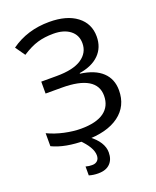

<svg xmlns="http://www.w3.org/2000/svg" viewBox="-169 -822 927 1139"><g transform="rotate(-20 294.0 -252.0)"><path d="M519 -546.9Q519 -477.5 474.6 -433.3Q430.2 -389.2 350.1 -377V-373Q440.9 -360.8 487.5 -316.9Q534.2 -272.9 534.2 -202.1Q534.2 -102.1 458.5 -46.1Q382.8 9.8 246.1 9.8Q117.7 9.8 38.1 -28.8V-110.8Q86.4 -87.9 141.8 -75.9Q197.3 -64 245.1 -64Q341.8 -64 390.9 -99.6Q439.9 -135.3 439.9 -202.1Q439.9 -266.1 384.8 -299.1Q329.6 -332 220.2 -332H118.2V-407.2H214.8Q320.8 -407.2 373.3 -442.6Q425.8 -478 425.8 -538.1Q425.8 -589.8 387 -619.9Q348.1 -649.9 282.2 -649.9Q226.6 -649.9 181.9 -636.7Q137.2 -623.5 84 -588.9L41 -649.9Q144 -724.1 283.2 -724.1Q393.1 -724.1 456.1 -676.3Q519 -628.4 519 -546.9ZM278.8 116.2Q278.8 65.9 210.9 0H272.9Q351.1 58.1 351.1 124Q351.1 168.5 325.4 194.3Q299.8 220.2 251 220.2Q219.7 220.2 192.9 211.9V155.8Q210 161.1 235.8 161.1Q253.9 161.1 266.4 149.7Q278.8 138.2 278.8 116.2Z"/></g></svg>

Font: Noto Sans Southeast Asian
Style: Regular
Weight: 400
Designer: Monotype Design Team
Foundry: Monotype Imaging Inc.
Version: Version 1.06 uh; ttfautohint (v1.4.1)